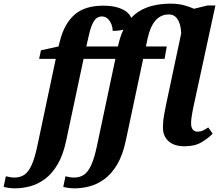

<svg xmlns="http://www.w3.org/2000/svg" viewBox="-159 -790 1215 1050"><path d="M-78 240Q-93 240 -111 237.5Q-129 235 -139 232L-127 174Q-119 176 -105.5 178.5Q-92 181 -81 181Q-48 181 -25.5 165.5Q-3 150 14 112.5Q31 75 45 9L146 -468H55L65 -515L161 -536L169 -567Q193 -661 249 -710Q305 -759 406 -759Q455 -759 489.5 -747.5Q524 -736 542.5 -717Q561 -698 561 -676Q561 -646 532 -633.5Q503 -621 457 -621Q457 -641 449.5 -659Q442 -677 429 -688.5Q416 -700 399 -700Q370 -700 354 -673.5Q338 -647 327 -597L313 -536H486L489 -549Q504 -613 531 -656Q558 -699 595.5 -724Q633 -749 678.5 -759.5Q724 -770 774 -770Q815 -770 846.5 -761.5Q878 -753 902 -742L975 -760H1019L900 -211Q896 -193 893 -176.5Q890 -160 888 -144.5Q886 -129 886 -115Q886 -93 895.5 -81.5Q905 -70 921 -70Q937 -70 950 -76Q963 -82 980 -93L1004 -59Q980 -34 943 -12Q906 10 851 10Q794 10 763 -17.5Q732 -45 732 -93Q732 -107 733.5 -125Q735 -143 739 -165Q743 -187 748 -212L832 -608Q831 -635 824 -658.5Q817 -682 802.5 -696.5Q788 -711 764 -711Q720 -711 691 -677.5Q662 -644 648 -579L639 -536H753L741 -468H624L529 -21Q512 59 481.5 110Q451 161 412 189.5Q373 218 331 229Q289 240 248 240Q233 240 215 237.5Q197 235 187 232L199 174Q207 176 220.5 178.5Q234 181 245 181Q278 181 300.5 165.5Q323 150 340 112.5Q357 75 371 9L472 -468H298L203 -21Q186 59 155.5 110Q125 161 86 189.5Q47 218 5 229Q-37 240 -78 240Z"/></svg>

Font: Noto Serif
Style: Italic
Weight: 400
Italic angle: -12°
Designer: Monotype Design Team
Foundry: Monotype Imaging Inc.
Version: Version 2.013